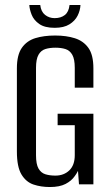

<svg xmlns="http://www.w3.org/2000/svg" viewBox="-20 -742 441 773"><path d="M181 11Q145 11 115 1Q85 -9 66.5 -39.5Q48 -70 48 -132V-467Q48 -521 68 -549.5Q88 -578 122.5 -588.5Q157 -599 202 -599Q247 -599 281.5 -588Q316 -577 336 -549Q356 -521 356 -467V-389H281V-469Q281 -504 271 -521.5Q261 -539 243.5 -544.5Q226 -550 203 -550Q180 -550 162.5 -544.5Q145 -539 135 -521.5Q125 -504 125 -469V-117Q125 -81 135 -63.5Q145 -46 162.5 -40.5Q180 -35 203 -35Q237 -35 259 -56Q281 -77 281 -117V-238H212V-284H356V0H298L294 -54Q291 -48 287.5 -42.5Q284 -37 281 -33Q268 -14 244 -1.5Q220 11 181 11ZM200 -630Q160 -630 138 -645.5Q116 -661 107.5 -682.5Q99 -704 98 -722H142Q145 -695 161.5 -682Q178 -669 200 -669Q225 -669 241 -681.5Q257 -694 260 -722H304Q303 -700 292.5 -679Q282 -658 259.5 -644Q237 -630 200 -630Z"/></svg>

Font: Alumni Sans Thin Medium
Style: Regular
Weight: 500
Version: Version 1.018